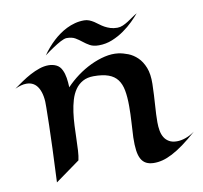

<svg xmlns="http://www.w3.org/2000/svg" viewBox="-80 -780 950 897"><g transform="rotate(-10 395.0 -332.0)"><path d="M235.8 -54.2 119.1 29.8Q123.5 -64.5 126 -130.9Q128.4 -197.3 129.4 -240.2Q130.9 -290.5 130.9 -323.2Q133.3 -382.3 114.7 -415.8Q96.2 -449.2 58.1 -449.2Q45.9 -449.2 32.5 -445.6Q19 -441.9 3.9 -435.1Q22.9 -448.7 43.9 -463.1Q64.9 -477.5 86.9 -489.3Q108.9 -501 131.1 -508.5Q153.3 -516.1 174.8 -516.1Q195.3 -516.1 212.2 -507.8Q229 -499.5 237.8 -480Q245.6 -463.4 248.8 -442.9Q252 -422.4 252.9 -397.9Q277.8 -424.3 308.8 -447.3Q339.8 -470.2 373.5 -486.3Q407.2 -502.4 441.4 -510.3Q475.6 -518.1 505.9 -514.2Q527.8 -511.2 551.5 -502Q575.2 -492.7 595 -473.6Q614.7 -454.6 627 -423.6Q639.2 -392.6 638.2 -346.2Q636.7 -291.5 633.3 -245.8Q629.9 -200.2 629.9 -165Q629.9 -144 633.3 -125.2Q636.7 -106.4 645.3 -92.5Q653.8 -78.6 668.5 -70.3Q683.1 -62 705.1 -62Q724.6 -62 746.3 -69.6Q768.1 -77.1 790 -92.8Q754.4 -61 724.9 -39.6Q695.3 -18.1 669.9 -4.9Q644.5 8.3 622.6 13.9Q600.6 19.5 580.1 19Q559.6 18.6 544.9 11Q530.3 3.4 521.5 -12.5Q512.7 -28.3 509.3 -53.5Q505.9 -78.6 506.8 -115.2Q508.3 -147.5 510.7 -186.3Q513.2 -225.1 513.2 -263.2Q513.2 -306.6 507.3 -337.9Q501.5 -369.1 486.1 -389.4Q470.7 -409.7 443.6 -419.4Q416.5 -429.2 374 -429.2Q343.3 -429.2 321.8 -417.2Q300.3 -405.3 286.1 -384.8Q272 -364.3 263.9 -337.2Q255.9 -310.1 251.7 -279.5Q247.6 -249 246.1 -217Q244.6 -185.1 243.9 -155.3Q243.2 -125.5 241.7 -99.4Q240.2 -73.2 235.8 -54.2ZM623 -683.6Q609.9 -668 589.6 -647.9Q569.3 -627.9 543.7 -609.9Q518.1 -591.8 487.5 -579.3Q457 -566.9 423.8 -566.9Q397.5 -566.9 381.1 -576.2Q364.7 -585.4 350.8 -596.7Q336.9 -607.9 321.3 -617.2Q305.7 -626.5 280.8 -626.5Q274.9 -626.5 267.3 -623.8Q259.8 -621.1 251 -616.5Q242.2 -611.8 232.9 -606.2Q223.6 -600.6 214.8 -594.7Q193.8 -581.1 170.9 -563.5Q195.8 -599.6 227.1 -628.4Q240.2 -640.6 256.6 -652.3Q272.9 -664.1 291.5 -673.3Q310.1 -682.6 331.1 -688.2Q352.1 -693.8 375 -693.8Q388.2 -693.8 399.4 -689.2Q410.6 -684.6 420.9 -678Q431.2 -671.4 441.4 -663.3Q451.7 -655.3 463.6 -648.7Q475.6 -642.1 490 -637.5Q504.4 -632.8 522.9 -632.8Q536.1 -632.8 549.1 -638.4Q562 -644 574.5 -651.9Q586.9 -659.7 599.1 -668.5Q611.3 -677.2 623 -683.6Z"/></g></svg>

Font: Eagle Lake
Style: Regular
Weight: 400
Designer: Astigmatic (AOETI)
Foundry: Astigmatic (AOETI)
Version: Version 1.000